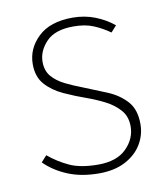

<svg xmlns="http://www.w3.org/2000/svg" viewBox="-64 -544 527 610"><g transform="rotate(-10 200.0 -239.0)"><path d="M208 12Q151 12 107.5 -6Q64 -24 34 -54L52 -74Q82 -49 117.5 -32.5Q153 -16 210 -16Q270 -16 301 -47Q332 -78 332 -118Q332 -150 313.5 -171Q295 -192 267.5 -206Q240 -220 212 -230Q175 -243 140 -259Q105 -275 82.5 -300Q60 -325 60 -366Q60 -416 98.5 -453Q137 -490 210 -490Q249 -490 283 -476.5Q317 -463 342 -442L324 -422Q300 -439 273 -450.5Q246 -462 208 -462Q148 -462 120 -432.5Q92 -403 92 -368Q92 -339 108 -320.5Q124 -302 149.5 -289.5Q175 -277 204 -266Q242 -251 279 -235.5Q316 -220 340 -193.5Q364 -167 364 -120Q364 -85 346 -55Q328 -25 293 -6.5Q258 12 208 12Z"/></g></svg>

Font: Source Sans 3
Style: Regular
Weight: 200
Designer: Paul D. Hunt
Foundry: Adobe
Version: Version 3.046;hotconv 1.0.118;makeotfexe 2.5.65603